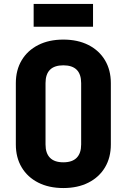

<svg xmlns="http://www.w3.org/2000/svg" viewBox="-20 -940 640 970"><path d="M60 -210V-520Q60 -586 89.5 -635.5Q119 -685 173 -712.5Q227 -740 300 -740Q373 -740 427 -712.5Q481 -685 510.5 -635.5Q540 -586 540 -520V-210Q540 -144 510.5 -94.5Q481 -45 427 -17.5Q373 10 300 10Q227 10 173 -17.5Q119 -45 89.5 -94.5Q60 -144 60 -210ZM390 -210V-520Q390 -610 300 -610Q210 -610 210 -520V-210Q210 -166 232.5 -143Q255 -120 300 -120Q345 -120 367.5 -143Q390 -166 390 -210ZM450 -805H150V-920H450Z"/></svg>

Font: JetBrains Mono Extra Bold
Style: Regular
Weight: 800
Monospace: yes
Designer: Philipp Nurullin, Konstantin Bulenkov
Foundry: JetBrains
Version: 2.002